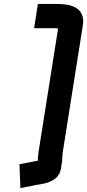

<svg xmlns="http://www.w3.org/2000/svg" viewBox="-20 -793 442 974"><path d="M171.4 23C164.8 23 153.5 25.4 147.7 27L78.7 40L83.5 161L146.4 149C152 147.2 157.2 146.1 164 145C219.2 138.2 279.5 123.4 289.2 62L294.2 30C296.9 13.4 295.9 -5.7 298.5 -22L399.2 -658C401.4 -667.3 402.3 -677.3 402 -688C399.3 -753.2 344.4 -773 267.4 -773H172.4L153 -650H264C267.2 -649.3 270.7 -648.7 274.6 -648L175.5 -22C173.5 -9.7 171.9 11.4 171.4 23Z"/></svg>

Font: Tape
Style: It
Weight: 500
Foundry: Cannot Into Space Fonts
Version: Version 0.97